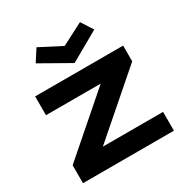

<svg xmlns="http://www.w3.org/2000/svg" viewBox="-210 -1128 1257 1300"><g transform="rotate(-30 418.5 -477.5)"><path d="M65.9 0V-140.1L506.8 -523.9H79.1V-670.9H767.1V-547.9L306.2 -147H776.9V0ZM253.4 -954.6 423.3 -866.7 593.3 -954.6 652.3 -862.8 423.3 -732.9 194.3 -862.8Z"/></g></svg>

Font: Syncopate
Style: Bold
Weight: 700
Designer: Astigmatic (AOETI)
Foundry: Astigmatic (AOETI)
Version: Version 1.001 2011